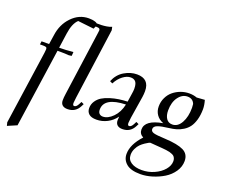

<svg xmlns="http://www.w3.org/2000/svg" viewBox="-159 -1002 1848 1560"><g transform="rotate(20 765.0 -221.5)"><path d="M24.9 274.9 116.2 -359.9Q119.1 -379.4 119.1 -391.1Q119.1 -402.8 112.3 -407Q105.5 -411.1 87.9 -411.1H58.1L62 -439H127L139.2 -520Q151.9 -616.7 214.4 -681.4Q276.9 -746.1 359.9 -746.1Q392.6 -746.1 414.8 -738.8Q437 -731.4 437 -720.2Q437 -703.6 423.8 -680.2L285.2 -695.8Q244.6 -658.7 231.9 -566.9L213.9 -439Q270 -439 335 -445.8L333 -418L332 -411.1L307.1 -408.2Q280.3 -411.1 237.8 -411.1H210L111.8 269L32.2 303.2Z M387.2 -47.9Q387.2 -71.8 392.1 -105L469.7 -662.1Q472.2 -681.6 472.2 -683.1Q472.2 -693.4 465.3 -697.8Q458.5 -702.1 440.9 -702.1H411.1L415 -729Q455.6 -729 474.6 -729.5Q493.7 -730 518.1 -733.9Q542.5 -737.8 561 -746.1L566.9 -717.8L481.9 -104Q477.1 -68.8 477.1 -58.1Q477.1 -35.2 489.7 -35.2Q508.8 -35.2 523.9 -64.9L535.2 -86.9L558.1 -76.2L546.9 -54.2Q515.6 6.8 446.8 6.8Q418 6.8 402.6 -7.1Q387.2 -21 387.2 -47.9Z M610.8 -62Q610.8 -95.2 628.7 -122.3Q646.5 -149.4 674.3 -166.3Q702.1 -183.1 739.7 -194.6Q777.3 -206.1 813.2 -211.2Q849.1 -216.3 886.7 -217.8L897.5 -290Q901.9 -315.4 901.9 -334Q901.9 -358.9 896.7 -375.2Q891.6 -391.6 882.1 -398.9Q872.6 -406.2 863.8 -408.7Q855 -411.1 842.8 -411.1Q811.5 -411.1 776.9 -385Q742.2 -358.9 718.8 -314L695.8 -325.2Q721.7 -388.7 775.1 -420.4Q828.6 -452.1 883.8 -452.1Q990.7 -452.1 990.7 -345.2Q990.7 -320.3 986.8 -294.9L956.5 -104Q951.7 -68.8 951.7 -58.1Q951.7 -35.2 964.8 -35.2Q983.4 -35.2 998.5 -64.9L1009.8 -86.9L1032.7 -76.2L1021.5 -54.2Q990.2 6.8 921.9 6.8Q893.1 6.8 877.4 -7.1Q861.8 -21 861.8 -47.9Q861.8 -60.5 863.8 -80.1Q834.5 -39.1 790.3 -16.1Q746.1 6.8 696.8 6.8Q652.3 6.8 631.6 -12Q610.8 -30.8 610.8 -62ZM695.8 -80.1Q695.8 -57.1 707.5 -45.7Q719.2 -34.2 737.8 -34.2Q781.2 -34.2 824 -77.4Q866.7 -120.6 881.8 -190.9Q695.8 -184.6 695.8 -80.1Z M1023.4 184.1Q1023.4 101.6 1105.5 13.2Q1069.3 -5.4 1069.3 -43.9Q1069.3 -125.5 1218.3 -151.9Q1179.2 -167 1158.2 -197.3Q1137.2 -227.5 1137.2 -268.1Q1137.2 -309.1 1154.1 -344.2Q1170.9 -379.4 1199 -402.6Q1227.1 -425.8 1262.7 -439Q1298.3 -452.1 1336.4 -452.1Q1371.1 -452.1 1402.3 -440.9L1471.2 -445.8Q1483.4 -404.3 1483.4 -369.1Q1482.9 -316.9 1471.2 -276.6Q1459.5 -236.3 1440.7 -210.9Q1421.9 -185.5 1393.8 -168.2Q1365.7 -150.9 1337.9 -142.8Q1310.1 -134.8 1275.4 -130.9Q1211.9 -123.5 1181.2 -112.1Q1150.4 -100.6 1150.4 -77.1Q1150.4 -56.6 1174.8 -49.1Q1199.2 -41.5 1278.3 -38.1Q1385.7 -32.7 1436.5 -7.6Q1487.3 17.6 1487.3 78.1Q1487.3 127.4 1457.8 170.7Q1428.2 213.9 1382.8 241.5Q1337.4 269 1284.9 284.9Q1232.4 300.8 1184.1 300.8Q1101.1 300.8 1062.3 267.8Q1023.4 234.9 1023.4 184.1ZM1057.1 179.2Q1057.1 221.2 1091.6 243.7Q1126 266.1 1183.1 266.1Q1239.3 266.1 1290 243.4Q1340.8 220.7 1371.1 184.8Q1401.4 148.9 1401.4 110.8Q1401.4 97.7 1397.5 87.9Q1393.6 78.1 1387.7 71Q1381.8 64 1369.4 58.8Q1356.9 53.7 1346.2 50.5Q1335.4 47.4 1314.9 44.9Q1294.4 42.5 1279.3 41.3Q1264.2 40 1236.3 38.1Q1202.1 36.1 1173.3 33.2Q1168.5 35.2 1160.6 38.8Q1152.8 42.5 1132.8 55.9Q1112.8 69.3 1097.4 84.7Q1082 100.1 1069.6 125.7Q1057.1 151.4 1057.1 179.2ZM1220.2 -263.2Q1220.2 -220.2 1238 -193.6Q1255.9 -167 1290 -167Q1337.4 -167 1366.5 -219Q1395.5 -271 1395.5 -349.1Q1395.5 -353.5 1393.1 -381.8Q1377 -422.9 1331.1 -422.9Q1285.6 -422.9 1252.9 -378.7Q1220.2 -334.5 1220.2 -263.2Z"/></g></svg>

Font: Dihjauti
Style: Bold Italic
Weight: 700
Italic angle: -9°
Designer: T. Christopher White
Version: Version 3.0.0